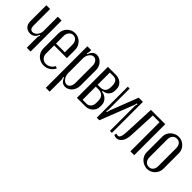

<svg xmlns="http://www.w3.org/2000/svg" viewBox="73 -1251 2167 2167"><g transform="rotate(45 1157.0 -167.5)"><path d="M219 -206Q194 -139 130 -139Q90 -139 63 -165Q36 -191 36 -241V-495H96V-232Q96 -170 140 -170Q156 -170 170.5 -178.5Q185 -187 195.5 -200.5Q206 -214 212.5 -231Q219 -248 219 -266V-495H280V0H219V-172L229 -201Z M357 -368Q357 -396 367.5 -420.5Q378 -445 396 -463.5Q414 -482 438 -492.5Q462 -503 489 -503Q516 -503 540.5 -492.5Q565 -482 583 -463.5Q601 -445 611.5 -420.5Q622 -396 622 -368V-237H419V-106Q419 -71 442 -47Q465 -23 499 -23Q531 -23 557.5 -40Q584 -57 598 -86L624 -74Q604 -35 570.5 -13.5Q537 8 495 8Q466 8 440.5 -2.5Q415 -13 396.5 -31Q378 -49 367.5 -74Q357 -99 357 -127ZM559 -267V-391Q559 -426 539 -449.5Q519 -473 490 -473Q461 -473 440 -448.5Q419 -424 419 -391V-267Z M743 -436 754 -432Q779 -503 837 -503Q860 -503 880.5 -492.5Q901 -482 916.5 -464.5Q932 -447 941 -423.5Q950 -400 950 -374V-126Q950 -99 941 -74.5Q932 -50 916.5 -32Q901 -14 880 -3.5Q859 7 836 7Q778 7 754 -60L743 -56L752 -27V168H691V-495H752V-465ZM752 -127Q752 -107 758.5 -88.5Q765 -70 775.5 -55.5Q786 -41 800 -32.5Q814 -24 829 -24Q855 -24 871.5 -47Q888 -70 888 -105V-384Q888 -418 870 -441Q852 -464 826 -464Q811 -464 798 -456Q785 -448 774.5 -434.5Q764 -421 758 -403Q752 -385 752 -366Z M1266 -364Q1266 -339 1258 -320.5Q1250 -302 1237.5 -289.5Q1225 -277 1209.5 -270.5Q1194 -264 1179 -262L1170 -261V-250L1179 -248Q1195 -246 1212 -237.5Q1229 -229 1243 -215.5Q1257 -202 1266 -183Q1275 -164 1275 -140V-113Q1275 -89 1265 -68.5Q1255 -48 1238.5 -32.5Q1222 -17 1201 -8.5Q1180 0 1158 0H1019V-495H1149Q1171 -495 1192 -487.5Q1213 -480 1229.5 -466.5Q1246 -453 1256 -433Q1266 -413 1266 -387ZM1121 -270Q1163 -270 1184 -291.5Q1205 -313 1205 -360V-378Q1205 -425 1186.5 -445Q1168 -465 1136 -465H1080V-270ZM1214 -143Q1214 -192 1189.5 -216Q1165 -240 1121 -240H1080V-30H1143Q1172 -30 1193 -52Q1214 -74 1214 -117Z M1578 -495V0H1546V-403L1554 -432L1541 -433L1535 -404L1377 0H1336V-495H1366V-156L1361 -127L1373 -125L1379 -155L1511 -495Z M1623 -31Q1636 -24 1648 -24Q1668 -24 1678 -51Q1688 -78 1690 -138L1706 -495H1934V0H1873V-465H1766L1751 -143Q1747 -62 1718 -27Q1689 8 1654 8Q1632 8 1612 -4Z M2143 -503Q2170 -503 2194 -492.5Q2218 -482 2236 -464.5Q2254 -447 2264.5 -423.5Q2275 -400 2275 -374V-121Q2275 -95 2264.5 -71.5Q2254 -48 2236.5 -30.5Q2219 -13 2195.5 -2.5Q2172 8 2145 8Q2118 8 2093.5 -2.5Q2069 -13 2050.5 -30.5Q2032 -48 2021 -71.5Q2010 -95 2010 -121V-374Q2010 -400 2020.5 -423.5Q2031 -447 2049.5 -464.5Q2068 -482 2092 -492.5Q2116 -503 2143 -503ZM2144 -473Q2112 -473 2092 -450Q2072 -427 2072 -391V-104Q2072 -68 2092 -45Q2112 -22 2144 -22Q2176 -22 2194.5 -44.5Q2213 -67 2213 -104V-391Q2213 -428 2194.5 -450.5Q2176 -473 2144 -473Z"/></g></svg>

Font: Moniqa Paragraph
Style: Regular
Weight: 400
Designer: Rajesh Rajput
Foundry: Rajesh Rajput
Version: Version 1.000